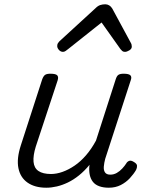

<svg xmlns="http://www.w3.org/2000/svg" viewBox="-20 -859 687 896"><path d="M196 17Q143 17 109 -6.5Q75 -30 66 -74Q57 -118 77 -180L177 -489Q183 -505 191 -510Q199 -515 215 -515Q240 -515 247 -507.5Q254 -500 249 -484L147 -175Q134 -133 136.5 -104Q139 -75 159.5 -61Q180 -47 218 -47Q244 -47 272 -57Q300 -67 328 -86Q356 -105 381.5 -134.5Q407 -164 428 -203L520 -489Q525 -505 533 -510Q541 -515 557 -515Q581 -515 588.5 -507.5Q596 -500 590 -484L471 -118Q466 -99 464.5 -82Q463 -65 470 -54.5Q477 -44 495 -44Q511 -44 525 -52Q539 -60 550.5 -72.5Q562 -85 569 -96Q573 -104 582 -108Q591 -112 605 -103Q619 -95 619.5 -85.5Q620 -76 615 -66Q604 -47 586 -27.5Q568 -8 543.5 4.5Q519 17 488 17Q462 17 443 10Q424 3 413.5 -10.5Q403 -24 399 -42.5Q395 -61 397 -84L398 -90Q374 -61 348.5 -40.5Q323 -20 297 -7.5Q271 5 245.5 11Q220 17 196 17ZM274 -617Q263 -617 255 -626Q247 -635 247 -644Q247 -652 250 -657Q253 -662 257 -666L426 -821Q437 -832 448 -835.5Q459 -839 471 -839Q481 -839 489.5 -834Q498 -829 504 -819L590 -660Q593 -655 594 -650.5Q595 -646 595 -641Q595 -631 583.5 -624Q572 -617 563 -617Q555 -617 550.5 -621Q546 -625 542 -630L454 -754L298 -630Q292 -625 286 -621Q280 -617 274 -617Z"/></svg>

Font: Playwrite RO Light
Style: Regular
Weight: 300
Version: Version 1.002